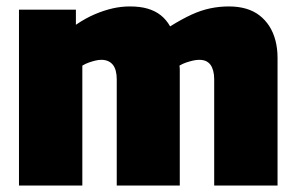

<svg xmlns="http://www.w3.org/2000/svg" viewBox="-20 -577 921 597"><path d="M39 0V-547H216V-500Q247 -521 275.5 -533Q304 -545 330.5 -551Q357 -557 384 -557Q416 -557 439.5 -550Q463 -543 480 -529.5Q497 -516 509 -495Q546 -518 575.5 -531.5Q605 -545 633.5 -551Q662 -557 692 -557Q721 -557 745 -550Q769 -543 787 -529Q805 -515 817.5 -495.5Q830 -476 836.5 -451Q843 -426 843 -397V0H646V-331Q646 -345 643 -356.5Q640 -368 634.5 -375.5Q629 -383 620.5 -387Q612 -391 599 -391Q590 -391 579.5 -388.5Q569 -386 558.5 -382.5Q548 -379 538 -373Q539 -367 539 -360.5Q539 -354 539 -347V0H343V-331Q343 -345 340 -356.5Q337 -368 331 -375.5Q325 -383 316 -387Q307 -391 295 -391Q286 -391 276 -388.5Q266 -386 256 -382.5Q246 -379 236 -373V0Z"/></svg>

Font: Georama ExtraBold
Style: Regular
Weight: 800
Designer: Jean-Baptiste Levee
Foundry: Production Type
Version: Version 1.001